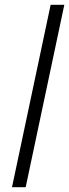

<svg xmlns="http://www.w3.org/2000/svg" viewBox="-20 -780 288 800"><path d="M30 0 191 -760H248L87 0Z"/></svg>

Font: Noto Sans Light
Style: Italic
Weight: 300
Italic angle: -12°
Designer: Monotype Design Team
Foundry: Monotype Imaging Inc.
Version: Version 2.013; ttfautohint (v1.8.4.7-5d5b)